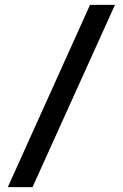

<svg xmlns="http://www.w3.org/2000/svg" viewBox="-20 -765 502 785"><path d="M12 0 348 -745H450L113 0Z"/></svg>

Font: Plus Jakarta Display
Style: Regular
Weight: 400
Designer: Gumpita Rahayu
Foundry: Tokotype Studio
Version: Version 1.000;hotconv 1.0.109;makeotfexe 2.5.65596